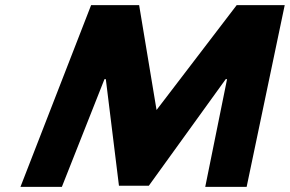

<svg xmlns="http://www.w3.org/2000/svg" viewBox="-20 -721 1119 741"><path d="M772.1 0.1H931.9L1078.8 -701.1H893.4L584.2 -296.5L517 -701.1H331.6L59 0.1H218.8L383.2 -415.5H388.4L439.1 -4.1H554.3L851.2 -415.5H856.3Z"/></svg>

Font: Hussar
Style: BdSuprExtOblThree
Weight: 700
Foundry: Cannot Into Space Fonts
Version: Version 2.00